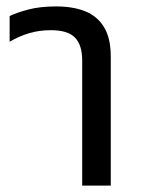

<svg xmlns="http://www.w3.org/2000/svg" viewBox="-20 -578 446 598"><path d="M236 0V-389Q236 -438 213.5 -461Q191 -484 138 -484Q102 -484 70.5 -474.5Q39 -465 10 -448V-528Q30 -538 67 -548Q104 -558 155 -558Q207 -558 245 -543Q283 -528 304 -493.5Q325 -459 325 -402V0Z"/></svg>

Font: Noto Sans Thai
Style: Regular
Weight: 400
Designer: Monotype Design Team
Foundry: Monotype Imaging Inc.
Version: Version 2.001